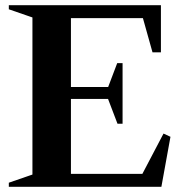

<svg xmlns="http://www.w3.org/2000/svg" viewBox="-20 -720 713 740"><path d="M14 -15.8 113 -50 105 -38.6V-661.4L113 -650L14 -684.2V-700H600.2V-518.2H567.8L528.6 -658L539.6 -650H245L253.4 -658.4V-376.2L245 -384.6H404.8L393.8 -376.6L431.8 -476.8H452.4V-243.2H432.8L393.4 -346.6L404.8 -338.6H245L253.4 -347V-41.6L245 -50H537L524.8 -42.4L610.2 -205.2L637 -192.8L602 0H14Z"/></svg>

Font: Wittgenstein
Style: Regular
Weight: 400
Designer: Jörg Drees
Foundry: Jörg Drees
Version: Version 1.003;Glyphs 3.1.2 (3151)